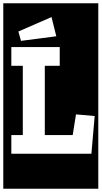

<svg xmlns="http://www.w3.org/2000/svg" viewBox="-30 -937 619 1170"><path d="M-10 213V-917H569V213ZM98 -688 313 -716 284 -833 82 -745ZM39 0H527L547 -230L433 -240L413 -114H243V-536H334V-650H39V-536H109V-114H39Z"/></svg>

Font: Zilla Slab Highlight
Style: Bold
Weight: 700
Designer: Typotheque Type Foundry
Foundry: Typotheque type foundry
Version: Version 1.1; 2017; ttfautohint (v1.6)